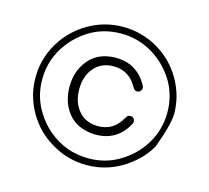

<svg xmlns="http://www.w3.org/2000/svg" viewBox="-99 -798 998 915"><g transform="rotate(15 400.0 -341.0)"><path d="M121.1 -536.1Q58.6 -447.3 58.6 -340.8Q58.6 -250 104.5 -170.9Q150.4 -91.8 229.5 -46.9Q308.6 0 400.4 0Q515.6 0 609.4 -72.3Q662.1 -112.3 696.3 -169.9Q739.3 -284.2 742.2 -340.8Q742.2 -431.6 696.8 -510.7Q651.4 -589.8 572.3 -635.7Q492.2 -681.6 400.9 -681.6Q309.6 -681.6 230.5 -635.7Q164.1 -596.7 121.1 -536.1ZM246.1 -607.4Q315.4 -648.4 399.4 -648.4Q483.4 -648.4 553.7 -606.9Q624 -565.4 668 -494.1Q709 -424.8 709 -341.8Q709 -244.1 653.3 -166Q614.3 -111.3 554.7 -75.2Q485.4 -33.2 401.4 -33.2Q289.1 -33.2 203.1 -105.5Q162.1 -139.6 133.8 -187.5Q91.8 -256.8 91.8 -339.8Q91.8 -444.3 156.2 -527.3Q192.4 -574.2 246.1 -607.4ZM406.2 -151.4Q480.5 -151.4 528.3 -199.2Q548.8 -219.7 563.5 -249Q565.4 -252.9 565.4 -257.8Q565.4 -268.6 559.1 -274.4Q552.7 -280.3 543.5 -280.3Q534.2 -280.3 529.3 -275.4Q524.4 -269.5 520.5 -262.7Q481.4 -193.4 406.2 -193.4Q344.7 -193.4 309.6 -234.9Q274.4 -276.4 274.4 -340.8Q274.4 -412.1 316.4 -454.1Q350.6 -488.3 405.3 -488.3Q481.4 -488.3 520.5 -418.9Q524.4 -412.1 528.3 -408.2Q534.2 -401.4 543 -401.4Q552.7 -401.4 558.6 -408.2Q565.4 -415 565.4 -423.8Q565.4 -428.7 563.5 -432.6Q540 -479.5 500 -504.9Q460 -530.3 406.2 -530.3Q297.9 -530.3 250 -440.4Q226.6 -397.5 226.6 -340.8Q226.6 -285.2 249 -241.2Q283.2 -174.8 356.4 -157.2Q379.9 -151.4 406.2 -151.4Z"/></g></svg>

Font: FakePearl
Style: ExtraLight
Weight: 300
Version: Version 1.2